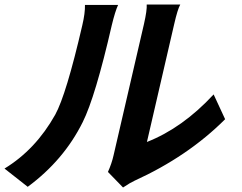

<svg xmlns="http://www.w3.org/2000/svg" viewBox="-53 -785 1073 852"><path d="M-33 -37Q105 -121 192 -276Q241 -365 312 -672Q325 -727 324 -763H471Q458 -735 443 -673Q370 -355 314 -243Q230 -74 70 44ZM426 -22Q443 -60 451 -96L586 -679Q600 -741 598 -765H747Q735 -744 720 -678L599 -155Q757 -217 895 -366L946 -256Q781 -91 544 17Q526 25 493 47Z"/></svg>

Font: KaiGen Gothic CN Bold
Style: Bold
Weight: 700
Designer: Ryoko NISHIZUKA  (kana & ideographs); Paul D. Hunt (Latin, Greek & Cyrillic); Wenlong ZHANG  (bopomofo); Sandoll Communi
Foundry: Adobe Systems Incorporated
Version: Version 1.002.20150501